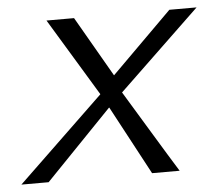

<svg xmlns="http://www.w3.org/2000/svg" viewBox="-43 -517 638 562"><g transform="rotate(-5 276.0 -236.0)"><path d="M-2 0 251 -243V-244L113 -472H194L296 -295L474 -472H554L315 -243Q340 -202 389 -121Q438 -40 463 0H382L274 -202H273L78 0Z"/></g></svg>

Font: Coval
Style: ExtraLight Italic
Weight: 200
Foundry: Context Ltd
Version: Version 001.000